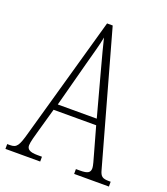

<svg xmlns="http://www.w3.org/2000/svg" viewBox="-133 -806 779 898"><g transform="rotate(20 256.5 -357.0)"><path d="M-1 0H172V-24H150C109 -24 97 -35 97 -54C97 -70 108 -107 115 -132L148 -249H360L397 -117C404 -93 412 -65 412 -55C412 -33 402 -24 361 -24H341V0H514V-24H506C473 -24 463 -31 455 -62L273 -714H245L74 -107C55 -37 46 -24 13 -24H-1ZM158 -279 218 -505C233 -561 248 -612 254 -647C262 -613 275 -564 295 -490L352 -279Z"/></g></svg>

Font: Noto Serif Devanagari ExtraCondensed ExtraLight
Style: Regular
Weight: 200
Width: 2
Designer: Universal Thirst, Indian Type Foundry and the Monotype Design Team
Foundry: Monotype Imaging Inc.
Version: Version 2.004